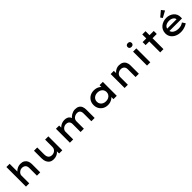

<svg xmlns="http://www.w3.org/2000/svg" viewBox="623 -2954 5129 5129"><g transform="rotate(-45 3187.0 -389.5)"><path d="M153 0V-740H275V-397L242 -388Q252 -426 286.5 -460Q321 -494 370.5 -516Q420 -538 475 -538Q547 -538 594.5 -510Q642 -482 666.5 -432Q691 -382 691 -316V0H567V-298Q567 -339 550 -369Q533 -399 503 -414.5Q473 -430 433 -431Q399 -431 370 -418.5Q341 -406 320 -386Q299 -366 287.5 -342.5Q276 -319 276 -293V0H215Q190 0 174.5 0Q159 0 153 0Z M1195 10Q1130 10 1082.5 -19Q1035 -48 1008.5 -103.5Q982 -159 982 -236V-527H1105V-267Q1105 -213 1120 -176.5Q1135 -140 1166 -121Q1197 -102 1244 -102Q1276 -102 1304.5 -112.5Q1333 -123 1355 -142.5Q1377 -162 1389.5 -189.5Q1402 -217 1402 -250V-527H1525V0H1405L1403 -110L1425 -122Q1412 -88 1380.5 -57.5Q1349 -27 1301.5 -8.5Q1254 10 1195 10Z M1812 0V-527H1933L1935 -399L1904 -402Q1914 -426 1935 -449.5Q1956 -473 1987 -492.5Q2018 -512 2056 -524Q2094 -536 2138 -536Q2187 -536 2227 -521Q2267 -506 2293 -473Q2319 -440 2328 -389L2298 -395L2306 -411Q2319 -433 2342 -455Q2365 -477 2396 -495Q2427 -513 2463 -524.5Q2499 -536 2538 -536Q2613 -536 2659.5 -508Q2706 -480 2726.5 -429.5Q2747 -379 2747 -312V0H2623V-299Q2623 -338 2610.5 -367Q2598 -396 2572.5 -411.5Q2547 -427 2508 -427Q2473 -427 2442 -415.5Q2411 -404 2388 -384.5Q2365 -365 2352.5 -338.5Q2340 -312 2340 -281V0H2216V-300Q2216 -338 2202.5 -367Q2189 -396 2160.5 -411.5Q2132 -427 2088 -427Q2056 -427 2027.5 -415Q1999 -403 1978.5 -383.5Q1958 -364 1947 -340.5Q1936 -317 1936 -294V0Z M3246 10Q3165 10 3102.5 -25.5Q3040 -61 3004.5 -123Q2969 -185 2969 -264Q2969 -344 3005.5 -406Q3042 -468 3106 -503Q3170 -538 3253 -538Q3302 -538 3344 -525.5Q3386 -513 3417.5 -492Q3449 -471 3468.5 -445.5Q3488 -420 3490 -394L3459 -395V-527H3583V0H3458V-137L3485 -134Q3482 -109 3461.5 -83.5Q3441 -58 3408.5 -37Q3376 -16 3334.5 -3Q3293 10 3246 10ZM3278 -99Q3333 -99 3375 -120.5Q3417 -142 3440 -179.5Q3463 -217 3463 -264Q3463 -312 3440 -349Q3417 -386 3375 -407Q3333 -428 3278 -428Q3223 -428 3181.5 -407Q3140 -386 3117 -349Q3094 -312 3094 -264Q3094 -217 3117 -179.5Q3140 -142 3181.5 -120.5Q3223 -99 3278 -99Z M3879 0V-527H3999L4001 -397L3968 -389Q3984 -427 4016.5 -460.5Q4049 -494 4095.5 -516Q4142 -538 4198 -538Q4270 -538 4318.5 -510.5Q4367 -483 4392 -432.5Q4417 -382 4417 -316V0H4293V-299Q4293 -340 4276 -369.5Q4259 -399 4229 -414.5Q4199 -430 4159 -429Q4124 -429 4095 -417Q4066 -405 4045 -385.5Q4024 -366 4013 -342.5Q4002 -319 4002 -295V0H3941Q3916 0 3900.5 0Q3885 0 3879 0Z M4726 0V-527H4849V0ZM4787 -645Q4749 -645 4728.5 -663.5Q4708 -682 4708 -716Q4708 -748 4729 -768Q4750 -788 4787 -788Q4824 -788 4844.5 -769.5Q4865 -751 4865 -716Q4865 -685 4844 -665Q4823 -645 4787 -645Z M5224 0V-678H5347V0ZM5086 -413V-527H5507V-413Z M6004 10Q5908 10 5834 -25Q5760 -60 5719 -121Q5678 -182 5678 -259Q5678 -323 5702 -374.5Q5726 -426 5769 -462.5Q5812 -499 5869.5 -519Q5927 -539 5992 -539Q6052 -539 6105 -519.5Q6158 -500 6197.5 -465.5Q6237 -431 6258 -383.5Q6279 -336 6278 -279L6277 -230H5772L5749 -317H6174L6158 -303V-325Q6154 -357 6130 -380.5Q6106 -404 6070 -417.5Q6034 -431 5992 -431Q5935 -431 5890.5 -414Q5846 -397 5821.5 -360.5Q5797 -324 5797 -268Q5797 -218 5825 -180Q5853 -142 5904 -121Q5955 -100 6022 -100Q6083 -100 6125.5 -116Q6168 -132 6199 -155L6256 -69Q6226 -46 6185.5 -28.5Q6145 -11 6098 -0.5Q6051 10 6004 10ZM5922 -600 5883 -659 6039 -789 6107 -700Z"/></g></svg>

Font: Lexend Giga Medium
Style: Regular
Weight: 500
Designer: Bonnie Shaver-Troup, Thomas Jockin
Foundry: Lexend
Version: Version 1.007